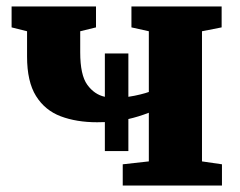

<svg xmlns="http://www.w3.org/2000/svg" viewBox="-20 -576 745 596"><path d="M305.5 -107V-197Q294 -196.5 281.5 -196.5Q217.5 -196.5 168.5 -215Q119.5 -233.5 91.8 -278Q64 -322.5 64 -400.5V-479L16 -491V-556H278V-491L229 -479V-413.5Q229 -343 251 -312.8Q273 -282.5 305.5 -275.5V-410H378.5V-275.5Q398.5 -278.5 415.5 -282.8Q432.5 -287 442 -290.5V-479L388 -491V-556H668V-491L607 -479V-75L669 -66V0H361V-66L442 -75V-226Q409.5 -213.5 378.5 -206.5V-107Z"/></svg>

Font: Merriweather Black
Style: Regular
Weight: 900
Designer: Eben Sorkin
Foundry: Eben Sorkin
Version: Version 2.200;gftools[0.9.31]